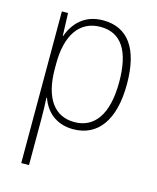

<svg xmlns="http://www.w3.org/2000/svg" viewBox="-115 -619 762 933"><g transform="rotate(15 265.5 -152.5)"><path d="M288 -539C193 -539 142 -480 119 -415H117L113 -529H82V234H121V-1C121 -36 120 -73 118 -104H121C142 -44 192 10 282 10C405 10 479 -86 479 -269C479 -448 412 -539 288 -539ZM284 -505C389 -505 440 -424 440 -269C440 -103 378 -25 279 -25C180 -25 121 -102 121 -251V-277C121 -418 177 -505 284 -505Z"/></g></svg>

Font: Noto Sans SemiCondensed ExtraLight
Style: Regular
Weight: 200
Width: 4
Designer: Monotype Design Team
Foundry: Monotype Imaging Inc.
Version: Version 2.013